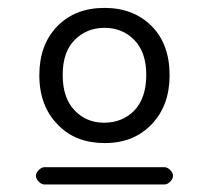

<svg xmlns="http://www.w3.org/2000/svg" viewBox="-20 -707 542 498"><path d="M419.9 -511.7Q419.9 -592.8 373 -639.6Q326.2 -686.5 251 -686.5Q174.8 -686.5 128.4 -638.7Q82 -590.8 82 -511.7Q82 -430.7 131.8 -381.8Q176.8 -335.9 252 -335.9Q327.1 -335.9 373.5 -384.8Q419.9 -433.6 419.9 -511.7ZM142.6 -512.7Q142.6 -572.3 173.8 -603.5Q205.1 -634.8 251 -634.8Q297.9 -634.8 328.6 -603Q359.4 -571.3 359.4 -512.7Q359.4 -452.1 327.1 -418.9Q295.9 -388.7 250 -388.7Q204.1 -388.7 173.3 -420.9Q142.6 -453.1 142.6 -512.7ZM95.7 -228.5H406.2Q414.1 -228.5 421.4 -235.8Q428.7 -243.2 428.7 -251Q428.7 -258.8 421.4 -266.1Q414.1 -273.4 406.2 -273.4H95.7Q87.9 -273.4 80.6 -266.1Q73.2 -258.8 73.2 -251Q73.2 -243.2 80.6 -235.8Q87.9 -228.5 95.7 -228.5Z"/></svg>

Font: FakePearl
Style: Light
Weight: 350
Version: Version 1.2